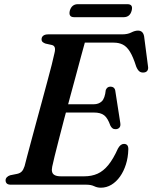

<svg xmlns="http://www.w3.org/2000/svg" viewBox="-20 -860 710 894"><path d="M240.5 -374.5H416Q439.5 -374.5 454 -388.2Q468.5 -402 472.5 -441Q476 -449 481.2 -452.8Q486.5 -456.5 493.5 -456.5Q504.5 -456.5 510.2 -451Q516 -445.5 517 -436L540 -288Q542.5 -273 536.2 -266Q530 -259 519.5 -258.5Q510 -258 504 -262.5Q498 -267 494 -275Q481.5 -310.5 465 -323.2Q448.5 -336 417.5 -336H229ZM383 0H31.5Q17 0 11.5 -5.8Q6 -11.5 6 -20.5Q6 -28.5 12 -34.8Q18 -41 27.5 -44L60 -50.5Q73.5 -53.5 81.2 -61.5Q89 -69.5 94.5 -86.5Q98 -101 106.2 -131.8Q114.5 -162.5 125.5 -204Q136.5 -245.5 149.5 -293Q162.5 -340.5 175.5 -388.5Q188.5 -436.5 200.2 -480.2Q212 -524 220.8 -558.2Q229.5 -592.5 233.5 -612Q238 -629.5 235 -638.8Q232 -648 221.5 -650.5L192 -657Q184.5 -659.5 179 -664Q173.5 -668.5 173.5 -677Q173.5 -687.5 181.5 -693.8Q189.5 -700 204 -700H548Q574.5 -700 591.2 -708.8Q608 -717.5 622.5 -717.5Q646 -717.5 651 -691L669 -552.5Q671.5 -538.5 666.2 -531Q661 -523.5 650.5 -522.5Q638 -521 629.5 -527.2Q621 -533.5 614 -550.5Q600 -595 585.2 -619Q570.5 -643 552.2 -652.2Q534 -661.5 509.5 -661.5H375Q368 -636.5 357.2 -596.8Q346.5 -557 333.5 -508.5Q320.5 -460 306.2 -407.8Q292 -355.5 278.5 -304.8Q265 -254 253.8 -209.5Q242.5 -165 234.2 -132Q226 -99 223 -83.5Q220 -69 222.8 -59Q225.5 -49 235.8 -44Q246 -39 264 -39H371.5Q407 -39 434.2 -51.2Q461.5 -63.5 484.5 -91.8Q507.5 -120 529 -168Q541 -190 557 -190Q578.5 -190 577.5 -164Q576.5 -126.5 566.2 -94.2Q556 -62 538.8 -37.8Q521.5 -13.5 498.8 0.2Q476 14 449.5 14Q433 14 418.5 7Q404 0 383 0ZM305 -810Q309.5 -825.5 319 -833Q328.5 -840.5 342 -840.5H573.5Q587 -840.5 592 -833.2Q597 -826 593 -810.5Q589 -795 579.5 -787.5Q570 -780 556.5 -780H325Q311.5 -780 306.5 -787.5Q301.5 -795 305 -810Z"/></svg>

Font: Fraunces Medium
Style: Italic
Weight: 500
Italic angle: -16°
Version: Version 1.000;[b76b70a41]